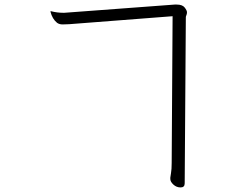

<svg xmlns="http://www.w3.org/2000/svg" viewBox="-20 -748 1040 841"><path d="M736 -677 283 -642Q268 -641 254 -641Q240 -641 230 -648Q209 -665 201 -697Q201 -699 203 -699Q230 -692 257 -692H262L745 -728H754Q779 -728 789 -715Q799 -702 799 -694.5Q799 -687 796.5 -681.5Q794 -676 794 -673L789 55Q789 73 771 73Q753 73 739.5 60.5Q726 48 726 36V30Q726 27 729 10.5Q732 -6 732 -34ZM745 -728Z"/></svg>

Font: ToneOZ-Pinyin-WenKai-Light
Style: Light
Weight: 300
Designer: Fontworks Inc.
Foundry: ToneOZ
Version: Version 0.240331